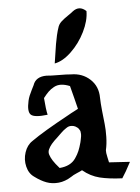

<svg xmlns="http://www.w3.org/2000/svg" viewBox="-55 -834 633 870"><g transform="rotate(-5 261.5 -399.0)"><path d="M206.1 -551.8Q243.7 -558.6 282.2 -595.5Q320.8 -632.3 345.5 -682.4Q370.1 -732.4 370.1 -775.9Q339.8 -804.2 308.1 -779.8Q300.8 -773.4 283.7 -762Q266.6 -750.5 255.1 -740.2Q243.7 -730 238.8 -717.8Q232.4 -700.2 227.3 -678Q222.2 -655.8 219.5 -638.9Q216.8 -622.1 212.6 -594.2Q208.5 -566.4 206.1 -551.8ZM412.1 -84Q411.6 -88.4 406.7 -108.9Q401.9 -129.4 402.8 -140.1Q409.2 -167.5 409.9 -200.2Q410.6 -232.9 407.7 -258.8Q404.8 -284.7 401.1 -319.8Q397.5 -355 397 -378.9Q397 -431.2 361.8 -463.6Q326.7 -496.1 274.9 -496.1Q256.8 -498 219.5 -498Q182.1 -498 164.1 -500Q114.7 -500 102.1 -461.9Q99.1 -455.6 92 -441.7Q85 -427.7 80.3 -416.5Q75.7 -405.3 73.2 -394Q62 -344.2 78.1 -330.1Q94.2 -315.9 153.8 -323.2Q147.9 -347.2 144 -399.9Q157.2 -417 168 -427.5Q178.7 -438 193.6 -446Q208.5 -454.1 226.6 -453.4Q244.6 -452.6 266.1 -443.8Q271 -427.2 280.3 -388.9Q289.6 -350.6 293 -337.9Q285.2 -333.5 275.4 -328.6Q265.6 -323.7 260 -320.6Q254.4 -317.4 250 -314.9Q127.9 -248.5 75.2 -210.9Q50.3 -194.8 39.6 -162.4Q28.8 -129.9 36.9 -97.4Q44.9 -64.9 68.8 -48.8Q96.2 -28.3 121.8 -18.8Q147.5 -9.3 177.2 -12.2Q207 -15.1 236.8 -34.2Q245.1 -40.5 262.7 -47.9Q280.3 -55.2 287.1 -59.1Q322.3 -29.8 363.8 -19.5Q405.3 -9.3 465.8 -6.8Q482.4 -31.2 506.8 -78.1ZM187 -78.1Q168 -99.6 158.7 -114.3Q149.4 -128.9 145.3 -141.6Q141.1 -154.3 146.5 -166.3Q151.9 -178.2 161.6 -189.9Q171.4 -201.7 190.9 -219.2Q192.9 -220.7 208 -235.8Q216.3 -243.7 220 -246.6Q223.6 -249.5 231.7 -255.1Q239.7 -260.7 245.4 -262.2Q251 -263.7 259 -263.2Q267.1 -262.7 274.9 -258.8Q279.8 -255.9 283.7 -252.9Q287.6 -250 290 -245.8Q292.5 -241.7 294.2 -239Q295.9 -236.3 296.1 -230.7Q296.4 -225.1 296.9 -222.7Q297.4 -220.2 296.4 -213.6Q295.4 -207 294.9 -205.1Q294.4 -203.1 293 -195.3Q291.5 -187.5 291 -186Q284.7 -162.6 278.3 -147.5Q272 -132.3 260.5 -115.5Q249 -98.6 230.7 -89.4Q212.4 -80.1 187 -78.1Z"/></g></svg>

Font: Sonetni venez
Style: Regular
Weight: 400
Designer: Alja Herlah
Foundry: Type Salon
Version: Version 1.000;hotconv 1.0.109;makeotfexe 2.5.65596